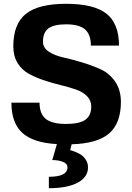

<svg xmlns="http://www.w3.org/2000/svg" viewBox="-20 -740 696 1010"><path d="M279 19V18Q154 11 97 -41.5Q40 -94 40 -200H188Q188 -141 221 -114.5Q254 -88 328 -88Q398 -88 429 -110Q460 -132 460 -180Q460 -212 437.5 -234.5Q415 -257 378.5 -269.5Q342 -282 298.5 -292.5Q255 -303 211.5 -317.5Q168 -332 131.5 -352Q95 -372 72.5 -408.5Q50 -445 50 -496Q50 -614 116 -667Q182 -720 328 -720Q474 -720 540 -668Q606 -616 606 -500H458Q458 -559 427 -585.5Q396 -612 328 -612Q263 -612 234.5 -590.5Q206 -569 206 -520Q206 -489 236.5 -468.5Q267 -448 312.5 -438Q358 -428 411 -412Q464 -396 509.5 -375.5Q555 -355 585.5 -311Q616 -267 616 -204Q616 -92 554.5 -38.5Q493 15 357 19L349 50Q353 51 359 52.5Q365 54 381.5 61Q398 68 410.5 77Q423 86 433 103Q443 120 443 140Q443 192 388.5 221Q334 250 237 250V190Q335 190 335 140Q335 121 311.5 111.5Q288 102 255 102Z"/></svg>

Font: Fivo Sans Modern
Style: Regular
Weight: 700
Designer: Alexander Slobzheninov
Foundry: Alexander Slobzheninov
Version: 1.0